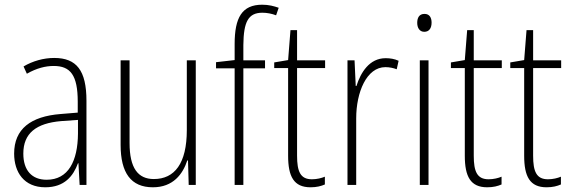

<svg xmlns="http://www.w3.org/2000/svg" viewBox="-20 -785 2421 815"><path d="M210 -539C165 -539 119 -526 80 -503L94 -472C136 -496 174 -505 208 -505C279 -505 310 -466 310 -353V-307L237 -301C111 -291 40 -238 40 -133C40 -54 82 10 172 10C254 10 291 -38 311 -92H313L318 0H347V-357C347 -486 305 -539 210 -539ZM240 -271 311 -276V-218C310 -101 270 -22 178 -22C115 -22 79 -62 79 -133C79 -219 133 -262 240 -271Z M811 -529H773V-233C773 -91 721 -25 633 -25C566 -25 530 -71 530 -178V-529H492V-170C492 -51 536 10 629 10C715 10 756 -46 775 -104H778L781 0H811Z M1105 -495V-529H1013V-594C1014 -693 1034 -731 1094 -731C1113 -731 1134 -727 1152 -720L1163 -752C1143 -759 1121 -765 1093 -765C1007 -765 976 -710 976 -598V-530L897 -521V-495H976V0H1013V-495Z M1304 -24C1255 -24 1241 -57 1241 -124V-496H1360V-529H1241V-657H1213L1203 -530L1144 -520V-496H1203V-124C1203 -36 1227 10 1298 10C1324 10 1343 5 1359 -2V-35C1345 -29 1325 -24 1304 -24Z M1617 -538C1548 -538 1511 -477 1493 -420H1490L1485 -529H1455V0H1492V-283C1492 -393 1536 -500 1616 -500C1634 -500 1651 -496 1664 -491L1672 -527C1655 -535 1636 -538 1617 -538Z M1782 -726C1759 -726 1751 -709 1751 -688C1751 -667 1761 -650 1781 -650C1802 -650 1812 -666 1812 -689C1812 -709 1804 -726 1782 -726ZM1799 -529H1762V0H1799Z M2054 -24C2005 -24 1991 -57 1991 -124V-496H2110V-529H1991V-657H1963L1953 -530L1894 -520V-496H1953V-124C1953 -36 1977 10 2048 10C2074 10 2093 5 2109 -2V-35C2095 -29 2075 -24 2054 -24Z M2306 -24C2257 -24 2243 -57 2243 -124V-496H2362V-529H2243V-657H2215L2205 -530L2146 -520V-496H2205V-124C2205 -36 2229 10 2300 10C2326 10 2345 5 2361 -2V-35C2347 -29 2327 -24 2306 -24Z"/></svg>

Font: Noto Sans Gujarati Condensed ExtraLight
Style: Regular
Weight: 200
Width: 3
Designer: Jelle Bosma - Monotype Design Team, Universal Thirst
Foundry: Monotype Imaging Inc.
Version: Version 2.106